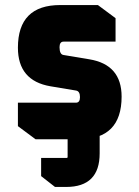

<svg xmlns="http://www.w3.org/2000/svg" viewBox="-20 -552 552 761"><path d="M51 -52V-145H281Q297 -145 297 -167Q297 -190 282 -193L180 -210Q51 -232 51 -363Q51 -532 219 -532H368L438 -480V-387H232Q216 -387 216 -365Q216 -336 232 -334L334 -317Q462 -296 462 -169Q462 0 294 0H121ZM143 74H244Q248 74 248 70V-72H375V56Q375 189 242 189H198L143 146Z"/></svg>

Font: Oxanium ExtraBold
Style: Regular
Weight: 800
Designer: Severin Meyer
Version: Version 2.000